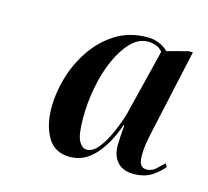

<svg xmlns="http://www.w3.org/2000/svg" viewBox="-61 -788 513 474"><g transform="rotate(15 195.5 -551.5)"><path d="M153 -384Q114 -384 96 -414.5Q78 -445 78 -491Q78 -528 89.5 -567.5Q101 -607 124.5 -641.5Q148 -676 182.5 -697.5Q217 -719 263 -719Q293 -719 316 -698L369 -712H380L335 -507Q328 -476 326 -461Q324 -446 324 -435Q324 -417 329 -410Q334 -403 344 -403Q357 -403 367 -412Q377 -421 386 -430L391 -422Q381 -409 362.5 -396.5Q344 -384 315 -384Q289 -384 274.5 -399.5Q260 -415 260 -442Q260 -450 261 -467Q262 -484 263 -494H261Q245 -446 217.5 -415Q190 -384 153 -384ZM189 -412Q204 -412 218 -429.5Q232 -447 243.5 -473Q255 -499 262 -523L304 -693Q297 -702 286.5 -705.5Q276 -709 267 -709Q243 -709 223.5 -689Q204 -669 189.5 -636.5Q175 -604 167.5 -564.5Q160 -525 160 -486Q160 -442 168.5 -427Q177 -412 189 -412Z"/></g></svg>

Font: Noto Serif Display ExtraCondensed SemiBold
Style: Italic
Weight: 600
Width: 2
Italic angle: -12°
Designer: Monotype Design Team
Foundry: Monotype Imaging Inc.
Version: Version 2.009